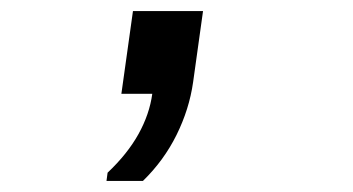

<svg xmlns="http://www.w3.org/2000/svg" viewBox="-20 -170 640 348"><path d="M173 158 175 143Q211 109 231 73Q251 37 256 0H200L221 -150H348L330 -21Q323 28 300 74.5Q277 121 239 158Z"/></svg>

Font: Chivo Mono Medium
Style: Italic
Weight: 500
Italic angle: -8.05°
Monospace: yes
Designer: Hector Gatti
Foundry: Omnibus-Type
Version: Version 1.008